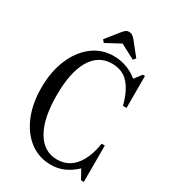

<svg xmlns="http://www.w3.org/2000/svg" viewBox="-226 -1067 1069 1195"><g transform="rotate(30 308.5 -470.0)"><path d="M333 10.5Q247 10.5 181.8 -38.5Q116.5 -87.5 79.8 -174.8Q43 -262 43 -376Q43 -492 80.5 -581.2Q118 -670.5 184 -721.2Q250 -772 335.5 -772Q433 -772 508 -711H511L549.5 -761.5H565V-532H539Q532.5 -559.5 524.2 -581.5Q516 -603.5 507 -622Q478.5 -678 440.8 -702Q403 -726 350.5 -726Q253.5 -726 201.2 -637.5Q149 -549 149 -383.5Q149 -218 201.8 -127.5Q254.5 -37 350.5 -37Q448 -37 500.5 -130.5Q531 -184 542 -261.5H565V0H545L509 -65Q466.5 -25.5 424.2 -7.5Q382 10.5 333 10.5ZM240 -811 225 -829 299.5 -922.5Q310.5 -935.5 319.5 -942.8Q328.5 -950 343.5 -950Q357.5 -950 367 -943.5Q376.5 -937 389 -922.5L463.5 -829L448.5 -811L343.5 -866.5Z"/></g></svg>

Font: Libre Caslon Condensed
Style: Regular
Weight: 400
Designer: Pablo Impallari, Rodrigo Fuenzalida, Katja Schimmel, Ertekin Erdin
Foundry: Pablo Impallari, Rodrigo Fuenzalida
Version: Version 2.000; ttfautohint (v1.8.4.7-5d5b);gftools[0.9.33]